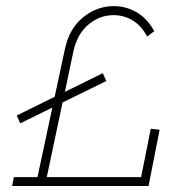

<svg xmlns="http://www.w3.org/2000/svg" viewBox="-20 -623 640 643"><path d="M484.9 -191.9 514.6 -188.5 477.5 0H20.5L26.4 -29.8H105.5L155.3 -262.7L47.9 -210L36.1 -236.3L163.1 -298.8L196.8 -456.1Q210.9 -525.9 257.1 -564Q303.2 -602.1 359.9 -602.5Q400.9 -603 437.3 -582Q473.6 -561 496.6 -518.6L472.7 -500.5Q453.6 -537.6 423.3 -555.2Q393.1 -572.8 358.9 -572.3Q313 -571.8 275.6 -540.3Q238.3 -508.8 225.6 -450.2L197.3 -315.4L324.2 -377.9L335.9 -351.6L189.5 -279.8L136.7 -29.8H452.6Z"/></svg>

Font: Compagnon Light Italic
Style: Regular
Weight: 400
Italic angle: -12°
Designer: Valentin Papon
Foundry: Velvetyne Type Foundry
Version: Version 1.000;PS 001.000;hotconv 1.0.88;makeotf.lib2.5.64775